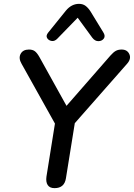

<svg xmlns="http://www.w3.org/2000/svg" viewBox="-20 -969 695 996"><path d="M263 7Q238 7 227.5 -9Q217 -25 221 -53L265 -328L92 -638Q75 -667 87 -689.5Q99 -712 130 -712Q149 -712 160.5 -703.5Q172 -695 184 -674L325 -420L553 -681Q568 -698 580.5 -705Q593 -712 611 -712Q640 -712 651 -688Q662 -664 639 -638L368 -330L322 -44Q314 7 263 7ZM278 -769Q264 -754 248 -756.5Q232 -759 224.5 -771.5Q217 -784 230 -800L322 -914Q351 -949 390 -949Q410 -949 424 -938.5Q438 -928 450 -909L516 -801Q528 -782 518.5 -769Q509 -756 491 -755.5Q473 -755 459 -773L383 -877Z"/></svg>

Font: Nunito SemiBold
Style: Italic
Weight: 600
Italic angle: -9°
Designer: Vernon Adams
Foundry: Vernon Adams
Version: Version 3.601; ttfautohint (v1.8.2.53-6de2)